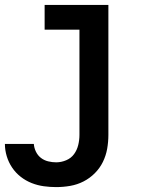

<svg xmlns="http://www.w3.org/2000/svg" viewBox="-20 -550 640 783"><path d="M209 213Q184 213 158.5 209.5Q133 206 109 196.5Q85 187 64.5 171Q44 155 29.5 133.5Q15 112 7.5 87Q0 62 0 37H118Q119 53 126.5 68.5Q134 84 147 94Q160 104 176.5 108Q193 112 209 112Q230 112 250 103.5Q270 95 282 78.5Q294 62 299 41.5Q304 21 304 0V-429H162V-530H422V0Q422 29 417 57Q412 85 399.5 110.5Q387 136 366.5 156.5Q346 177 320.5 190Q295 203 266.5 208Q238 213 209 213Z"/></svg>

Font: Iosevka Slab Extended
Style: Bold
Weight: 700
Width: 7
Monospace: yes
Designer: Belleve Invis
Foundry: Belleve Invis
Version: Version 11.1.0; ttfautohint (v1.8.3)